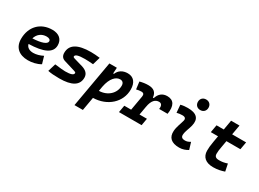

<svg xmlns="http://www.w3.org/2000/svg" viewBox="-37 -1597 3590 2662"><g transform="rotate(30 1758.0 -265.5)"><path d="M301.8 -115.7C237.8 -115.7 195.8 -143.6 185.1 -191.4C420.9 -197.8 545.9 -253.4 545.9 -376C545.9 -471.2 482.4 -527.3 375.5 -527.3C186 -527.3 59.6 -396.5 59.6 -199.7C59.6 -67.9 144.5 9.8 287.6 9.8C352.1 9.8 425.8 -4.4 487.8 -41L454.1 -156.7C404.8 -130.9 348.6 -115.7 301.8 -115.7ZM192.4 -284.7C214.4 -359.4 273.4 -406.2 352.1 -406.2C392.6 -406.2 415.5 -391.1 415.5 -365.7C415.5 -320.3 333.5 -291 192.4 -284.7Z M791.5 9.8C991.2 9.8 1090.3 -50.8 1090.3 -172.9C1090.3 -233.4 1052.2 -273.4 977.5 -295.4L839.8 -335.4C824.2 -339.8 815.4 -345.7 815.4 -355.5C815.4 -386.7 865.7 -401.9 967.8 -401.9C1002 -401.9 1045.9 -399.4 1100.1 -395L1135.7 -517.6C1083.5 -523.9 1036.1 -527.3 992.7 -527.3C780.3 -527.3 674.8 -462.9 674.8 -333C674.8 -285.6 696.3 -252.4 741.7 -238.8L920.9 -184.1C937 -179.2 946.3 -173.8 946.3 -163.6C946.3 -131.3 902.3 -115.7 813.5 -115.7C785.2 -115.7 730 -121.1 647 -131.3L608.9 -4.9C653.8 4.9 714.4 9.8 791.5 9.8Z M1294.9 224.6 1332.5 9.8C1559.6 4.9 1729 -148.9 1729 -351.6C1729 -463.9 1675.3 -527.3 1582 -527.3C1504.4 -527.3 1443.8 -490.2 1418 -424.3H1405.3L1410.6 -517.6H1291L1160.6 224.6ZM1355 -115.7 1367.7 -189.9C1396 -338.4 1466.8 -401.9 1532.2 -401.9C1571.3 -401.9 1593.8 -377.9 1593.8 -335C1593.8 -212.4 1491.7 -119.1 1355 -115.7Z M1743.2 0H2105.5L2125.5 -113.3H2006.8L2030.8 -251V-249.5C2049.3 -363.8 2099.1 -401.9 2154.8 -401.9C2194.3 -401.9 2212.9 -371.6 2204.1 -316.4H2338.9C2361.8 -455.1 2318.8 -527.3 2214.8 -527.3C2137.7 -527.3 2086.9 -484.4 2064 -409.2H2049.8C2043.9 -487.8 1999 -527.3 1911.1 -527.3C1866.7 -527.3 1822.3 -521 1776.4 -508.8L1791.5 -390.6C1819.3 -397.9 1845.7 -401.9 1871.1 -401.9C1907.2 -401.9 1919.9 -383.3 1913.1 -345.2L1872.6 -113.3H1763.2Z M2815.4 -142.6C2781.7 -123 2761.2 -115.7 2729 -115.7C2686 -115.7 2664.6 -134.8 2667 -172.4C2671.4 -234.9 2699.7 -281.2 2714.8 -345.2C2744.1 -465.3 2687 -527.3 2543.9 -527.3C2505.4 -527.3 2466.8 -524.4 2428.7 -513.7L2439 -390.6C2468.8 -398.4 2498.5 -401.9 2528.3 -401.9C2571.8 -401.9 2589.8 -382.3 2580.1 -345.2C2565.9 -288.1 2535.2 -222.7 2530.8 -153.3C2523.9 -46.4 2585 9.8 2710 9.8C2767.1 9.8 2809.1 -8.3 2849.1 -31.2ZM2704.1 -587.4C2754.4 -587.4 2788.6 -621.6 2788.6 -671.9C2788.6 -722.2 2754.4 -756.3 2704.1 -756.3C2653.8 -756.3 2619.6 -722.2 2619.6 -671.9C2619.6 -621.6 2653.8 -587.4 2704.1 -587.4Z M3253.4 9.8C3326.7 9.8 3380.9 -4.4 3431.6 -21.5L3407.7 -137.7C3356.9 -121.1 3326.2 -115.7 3277.3 -115.7C3226.1 -115.7 3203.6 -134.3 3203.6 -177.7C3203.6 -213.9 3207 -238.3 3218.3 -301.3L3234.9 -396H3458.5L3480 -517.6H3256.3L3283.7 -673.8H3149.4L3122.1 -517.6H3006.3L2984.9 -396H3100.6L3084 -301.3C3070.8 -226.1 3068.4 -193.4 3068.4 -148.4C3068.4 -47.4 3136.2 9.8 3253.4 9.8Z"/></g></svg>

Font: Cascadia Code
Style: Bold Italic
Weight: 700
Italic angle: -10°
Monospace: yes
Designer: Aaron Bell
Foundry: Saja Typeworks
Version: Version 2404.023